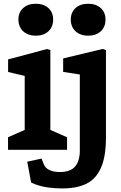

<svg xmlns="http://www.w3.org/2000/svg" viewBox="-20 -817 660 1047"><path d="M23.8 -68.5 147.2 -122.8 114.7 -66.7V-435L146.7 -395.5L24.2 -424.5V-493L236.7 -549.9L254.6 -543.9V-66.7L222 -122.8L345.7 -68.5V0H23.8ZM173.8 188.6Q158 182.2 149.8 178.4L128.5 64.7L206.6 47.8L218.7 78.5Q227.7 101.1 251.5 111.2Q275.2 121.2 306.7 121.2Q362.7 121.2 389 91.5Q415.3 61.7 415.3 3.7V-445L449.4 -405.5L324.4 -424.9V-498.4L539.4 -549.9L557.8 -543.9V-67.9Q557.8 37.8 530.2 99Q502.7 160.1 450.4 185.3Q398.2 210.6 318.2 210.6Q281.5 210.6 243.9 205.5Q206.2 200.5 173.8 188.6ZM80.4 -710.1Q80.4 -749.8 106.4 -773.2Q132.4 -796.6 175.1 -796.6Q217.8 -796.6 243.8 -773.2Q269.8 -749.8 269.8 -710.1Q269.8 -670 243.8 -646.2Q217.8 -622.3 175.1 -622.3Q147.1 -622.3 125.7 -633.1Q104.3 -643.8 92.4 -663.8Q80.4 -683.8 80.4 -710.1ZM366 -710.1Q366 -749.8 392 -773.2Q418 -796.6 460.7 -796.6Q503.3 -796.6 529.3 -773.2Q555.3 -749.8 555.3 -710.1Q555.3 -670 529.3 -646.2Q503.3 -622.3 460.7 -622.3Q432.7 -622.3 411.3 -633.1Q389.9 -643.8 378 -663.8Q366 -683.8 366 -710.1Z"/></svg>

Font: Monaspace Xenon Var
Style: Regular
Weight: 400
Designer: Riley Cran and the Lettermatic Team
Version: Version 1.000 (Monaspace Xenon Var)